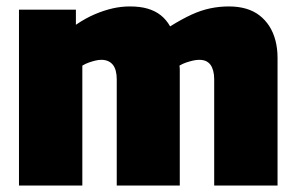

<svg xmlns="http://www.w3.org/2000/svg" viewBox="-20 -577 921 597"><path d="M39 0V-547H216V-500Q247 -521 275.5 -533Q304 -545 330.5 -551Q357 -557 384 -557Q416 -557 439.5 -550Q463 -543 480 -529.5Q497 -516 509 -495Q546 -518 575.5 -531.5Q605 -545 633.5 -551Q662 -557 692 -557Q721 -557 745 -550Q769 -543 787 -529Q805 -515 817.5 -495.5Q830 -476 836.5 -451Q843 -426 843 -397V0H646V-331Q646 -345 643 -356.5Q640 -368 634.5 -375.5Q629 -383 620.5 -387Q612 -391 599 -391Q590 -391 579.5 -388.5Q569 -386 558.5 -382.5Q548 -379 538 -373Q539 -367 539 -360.5Q539 -354 539 -347V0H343V-331Q343 -345 340 -356.5Q337 -368 331 -375.5Q325 -383 316 -387Q307 -391 295 -391Q286 -391 276 -388.5Q266 -386 256 -382.5Q246 -379 236 -373V0Z"/></svg>

Font: Georama ExtraCondensed Thin ExtraBold
Style: Regular
Weight: 800
Version: Version 1.001